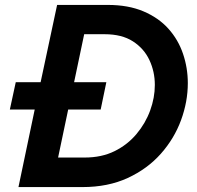

<svg xmlns="http://www.w3.org/2000/svg" viewBox="-20 -760 802 780"><path d="M55 0 121 -315H20L44 -426H145L212 -740H418Q501 -740 562.5 -714Q624 -688 664 -643.5Q704 -599 723.5 -541.5Q743 -484 743 -422Q743 -347 715.5 -272Q688 -197 633.5 -135.5Q579 -74 499 -37Q419 0 315 0ZM389 -315H257L216 -120H324Q393 -120 445.5 -146Q498 -172 534.5 -215.5Q571 -259 590 -311Q609 -363 609 -415Q609 -469 587 -516Q565 -563 520 -592Q475 -621 405 -621H322L281 -426H412Z"/></svg>

Font: Be Vietnam Pro SemiBold
Style: Italic
Weight: 600
Italic angle: -12°
Designer: Lam Bao, Tony Le, Vietanh Nguyen
Foundry: Yellow Type Foundry
Version: Version 1.002; ttfautohint (v1.8.3)